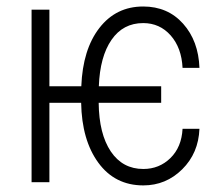

<svg xmlns="http://www.w3.org/2000/svg" viewBox="-20 -558 685 588"><path d="M131.3 -293.9H229Q233.4 -406.7 284.4 -472.4Q335.4 -538.1 418.5 -538.1Q493.7 -538.1 540.8 -485.4Q587.9 -432.6 590.8 -350.1H539.1Q536.1 -411.6 502.7 -449.5Q469.2 -487.3 418.5 -487.3Q356.9 -487.3 321.5 -436Q286.1 -384.8 282.7 -293.9H473.6V-243.2H282.2Q283.2 -147.9 319.3 -94.2Q355.5 -40.5 418.9 -40.5Q467.8 -40.5 502 -74Q536.1 -107.4 539.1 -163.6H590.8Q587.9 -88.9 538.1 -39.6Q488.3 9.8 418.9 9.8Q332 9.8 281.2 -59.6Q230.5 -128.9 228.5 -243.2H131.3V0H76.7V-528.3H131.3Z"/></svg>

Font: Roboto Condensed Light
Style: Regular
Weight: 300
Designer: Google
Version: Version 2.134; 2016